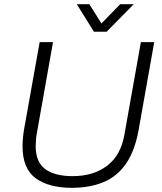

<svg xmlns="http://www.w3.org/2000/svg" viewBox="-20 -888 778 920"><path d="M324 12Q214 12 151 -34Q88 -80 88 -187Q88 -204 90 -227Q92 -250 96 -272L170 -686H234L157 -252Q154 -238 152.5 -219Q151 -200 151 -188Q151 -111 197 -77.5Q243 -44 328 -44Q428 -44 493.5 -94Q559 -144 576 -242L655 -686H719L644 -264Q626 -165 584 -104Q542 -43 476.5 -15.5Q411 12 324 12ZM621 -868 491 -736H430L348 -868H408L479 -755H446L556 -868Z"/></svg>

Font: Archivo SemiBold ExtraLight
Style: Italic
Weight: 250
Italic angle: -10°
Version: Version 2.001